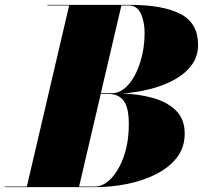

<svg xmlns="http://www.w3.org/2000/svg" viewBox="-70 -770 835 790"><path d="M320 0H-50V-2.5H40.5L214.5 -747.5H125V-750H465Q600.5 -750 672.8 -712.5Q745 -675 745 -585Q745 -537.5 718.2 -501.8Q691.5 -466 646.5 -441.5Q601.5 -417 546.5 -403.2Q491.5 -389.5 435.5 -385.5Q501 -383 559 -367Q617 -351 653.5 -315.8Q690 -280.5 690 -220Q690 -163.5 658.2 -122.2Q626.5 -81 573 -53.8Q519.5 -26.5 453.8 -13.2Q388 0 320 0ZM460 -747.5H429.5L345 -386.5H390Q428 -386.5 458.5 -421.8Q489 -457 507 -513.8Q525 -570.5 525 -635Q525 -679.5 509.8 -713.5Q494.5 -747.5 460 -747.5ZM376 -383.5H344.5L255.5 -2.5H320Q355.5 -2.5 387.5 -36Q419.5 -69.5 439.8 -127.5Q460 -185.5 460 -260Q460 -327 439 -355.2Q418 -383.5 376 -383.5Z"/></svg>

Font: Bodoni* 72pt Fatface
Style: Italic
Weight: 900
Italic angle: -13°
Version: Version 2.3